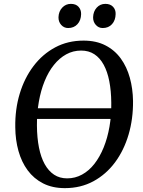

<svg xmlns="http://www.w3.org/2000/svg" viewBox="-20 -963 740 993"><path d="M119 -348 121.5 -403H584.5L582 -348ZM315.5 10Q251 10 203 -14.5Q155 -39 123.2 -82Q91.5 -125 75.5 -182.2Q59.5 -239.5 59 -304.5Q57.5 -397.5 82 -478.5Q106.5 -559.5 153.2 -621.2Q200 -683 265.5 -718Q331 -753 412 -753Q477.5 -753 525.5 -728.2Q573.5 -703.5 604.8 -660.2Q636 -617 651.5 -560.8Q667 -504.5 668 -441Q669 -348.5 645 -267Q621 -185.5 574.8 -123.2Q528.5 -61 463 -25.5Q397.5 10 315.5 10ZM327.5 -40.5Q368.5 -40.5 404.2 -60Q440 -79.5 468 -115.2Q496 -151 516 -200Q536 -249 546.2 -307.8Q556.5 -366.5 555.5 -431.5Q555 -493.5 545.2 -543.2Q535.5 -593 516.2 -628.2Q497 -663.5 468 -682.5Q439 -701.5 399.5 -701.5Q358 -701.5 322.5 -682Q287 -662.5 258.8 -627.2Q230.5 -592 210.8 -543.5Q191 -495 180.8 -436.5Q170.5 -378 171 -313.5Q171.5 -250.5 181.5 -200Q191.5 -149.5 211.2 -114Q231 -78.5 259.8 -59.5Q288.5 -40.5 327.5 -40.5ZM332.5 -818Q311 -818 296.5 -834.2Q282 -850.5 282.5 -874Q283.5 -904 301.8 -923.5Q320 -943 346.5 -943Q372.5 -943 386.2 -927.8Q400 -912.5 399.5 -890Q399 -858.5 380.8 -838.2Q362.5 -818 332.5 -818ZM511 -818Q490 -818 475.5 -834.2Q461 -850.5 461.5 -874Q462.5 -904 480.2 -923.5Q498 -943 525 -943Q550.5 -943 564.8 -927.8Q579 -912.5 578 -890Q577.5 -858.5 559.5 -838.2Q541.5 -818 511 -818Z"/></svg>

Font: Merriweather 24pt
Style: Italic
Weight: 400
Italic angle: -7.8°
Designer: Eben Sorkin
Foundry: Eben Sorkin
Version: Version 2.101